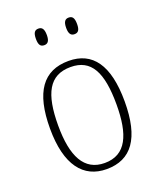

<svg xmlns="http://www.w3.org/2000/svg" viewBox="-139 -827 774 925"><g transform="rotate(-20 248.5 -364.5)"><path d="M324 -654C342 -654 352 -664 352 -696C352 -729 342 -739 324 -739C307 -739 296 -729 296 -696C296 -664 307 -654 324 -654ZM169 -654C186 -654 197 -664 197 -696C197 -729 186 -739 169 -739C151 -739 141 -729 141 -696C141 -664 151 -654 169 -654ZM248 10C374 10 440 -78 440 -267C440 -455 374 -543 252 -543C122 -543 57 -454 57 -267C57 -79 129 10 248 10ZM249 -21C144 -21 99 -109 99 -267C99 -430 141 -512 251 -512C356 -512 398 -433 398 -267C398 -113 359 -21 249 -21Z"/></g></svg>

Font: Noto Serif Hebrew SemiCondensed ExtraLight
Style: Regular
Weight: 200
Width: 4
Designer: Monotype Design Team
Foundry: Monotype Imaging Inc.
Version: Version 2.004